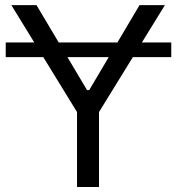

<svg xmlns="http://www.w3.org/2000/svg" viewBox="-20 -748 708 768"><path d="M665 -578.1V-519.5H2.9V-578.1ZM25.4 -727.5H126L328.1 -387.7H336.9L538.1 -727.5H639.6L376 -299.8V0H288.1V-299.8Z"/></svg>

Font: Inter V
Style: 
Weight: 400
Designer: Rasmus Andersson
Foundry: rsms
Version: Version 4.000;git-a3f224843